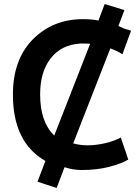

<svg xmlns="http://www.w3.org/2000/svg" viewBox="-20 -816 681 952"><path d="M499 -796 597 -766 567 -687 599 -673Q605 -671 616.5 -668Q628 -665 630 -664L587 -547Q556 -566 527 -576L343 -105Q386 -93 434 -96Q517 -102 579 -134L616 -25Q584 -5 522.5 11Q461 27 386 27Q342 27 300 13L261 116L166 85L205 -18Q44 -110 44 -347Q44 -521 143 -621Q242 -721 391 -721Q438 -721 468 -714ZM179 -348Q179 -211 249 -144L427 -599Q394 -601 377 -600Q284 -594 231.5 -527Q179 -460 179 -348Z"/></svg>

Font: Repo
Style: DemiBold
Weight: 600
Designer: Stefan Peev
Foundry: Context Ltd
Version: Version 001.000